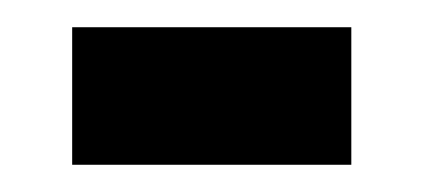

<svg xmlns="http://www.w3.org/2000/svg" viewBox="-20 -342 312 141"><path d="M33 -221V-322H238V-221Z"/></svg>

Font: Archivo SemiBold Condensed
Style: Regular
Weight: 600
Width: 3
Version: Version 2.001